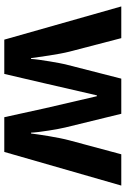

<svg xmlns="http://www.w3.org/2000/svg" viewBox="135 -721 586 896"><g transform="rotate(90 428.0 -273.0)"><path d="M485 -191 527 0H689L846 -546H700L635 -304C621 -253 607 -158 603 -125H599C598 -162 582 -256 575 -284L511 -546H347L280 -284C275 -264 257 -163 255 -125H251C246 -163 234 -253 221 -304L158 -546H10L165 0H325L369 -189C380 -236 416 -392 425 -432H429C438 -392 475 -236 485 -191Z"/></g></svg>

Font: Noto Sans Lisu
Style: Bold
Weight: 700
Designer: Monotype Design Team. David Williams.
Foundry: Monotype Imaging Inc.
Version: Version 2.102